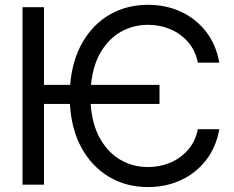

<svg xmlns="http://www.w3.org/2000/svg" viewBox="-20 -757 958 787"><path d="M633.8 -409.2V-331.1H351.6Q357.4 -247.1 389.9 -189.5Q422.4 -131.8 473.4 -102.1Q524.4 -72.3 586.9 -72.3Q635.3 -72.3 677.7 -90.1Q720.2 -107.9 750.5 -142.6Q780.8 -177.2 791 -227.5H878.9Q865.7 -152.8 824.2 -99.9Q782.7 -46.9 721.4 -18.6Q660.2 9.8 586.9 9.8Q498 9.8 428 -31.5Q357.9 -72.8 315.2 -149.2Q272.5 -225.6 266.6 -331.1H160.2V0H72.3V-727.5H160.2V-409.2H267.6Q275.9 -510.7 318.8 -584.5Q361.8 -658.2 430.9 -697.8Q500 -737.3 586.9 -737.3Q660.2 -737.3 721.4 -709Q782.7 -680.7 824.2 -627.7Q865.7 -574.7 878.9 -500H791Q780.8 -550.8 750.5 -585.2Q720.2 -619.6 677.7 -637.5Q635.3 -655.3 586.9 -655.3Q526.4 -655.3 476.1 -627Q425.8 -598.6 393.3 -543.9Q360.8 -489.3 353 -409.2Z"/></svg>

Font: Inter Display
Style: Regular
Weight: 400
Designer: Rasmus Andersson
Foundry: rsms
Version: Version 4.000;git-37864ae